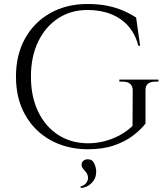

<svg xmlns="http://www.w3.org/2000/svg" viewBox="-20 -734 838 962"><path d="M709 -280V-115Q686 -85 647 -55Q608 -25 551.5 -5.5Q495 14 419 14Q313 13 232 -32.5Q151 -78 105.5 -159.5Q60 -241 60 -350Q60 -459 105.5 -541Q151 -623 232 -668.5Q313 -714 419 -714Q474 -714 518 -705Q562 -696 597.5 -680.5Q633 -665 662 -646L682 -505H673Q658 -563 623.5 -602.5Q589 -642 537 -663Q485 -684 419 -684Q335 -684 271 -642Q207 -600 171 -525Q135 -450 135 -350Q135 -250 171 -175Q207 -100 271 -58.5Q335 -17 419 -16Q463 -16 503.5 -26.5Q544 -37 580 -56.5Q616 -76 644 -103L645 -280Q645 -325 594 -325H578V-335H774V-325H759Q707 -325 709 -280ZM389 92Q389 78 398.5 71Q408 64 420 64Q443 64 452.5 85.5Q462 107 462 126Q462 160 439 183Q416 206 385 208L383 201Q404 194 412.5 182Q421 170 421 158Q421 149 418 141Q415 133 410 128Q404 120 396.5 111.5Q389 103 389 92Z"/></svg>

Font: Cinzel
Style: Regular
Weight: 400
Designer: Natanael Gama
Version: Version 2.000